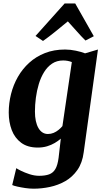

<svg xmlns="http://www.w3.org/2000/svg" viewBox="-20 -860 613 1132"><path d="M473.5 38Q465.5 100.5 436.2 142.2Q407 184 364.8 208Q322.5 232 274.2 242.2Q226 252.5 178.5 252.5Q155.5 252.5 129.8 248.8Q104 245 82.8 240.2Q61.5 235.5 52 231L76 131.5Q82 136 103.5 146.8Q125 157.5 154 167Q183 176.5 211 176.5Q246 176.5 269.5 168Q293 159.5 306.5 136.5Q320 113.5 325.5 70L338.5 -42.5Q323 -29 302.8 -17Q282.5 -5 257.5 2.5Q232.5 10 203 10Q143 10 105 -18.2Q67 -46.5 49.2 -93.2Q31.5 -140 31.5 -196.5Q31.5 -251.5 45 -305.5Q58.5 -359.5 85.5 -406.8Q112.5 -454 152.5 -490.2Q192.5 -526.5 245.2 -547.2Q298 -568 363.5 -568Q394.5 -568 427.5 -561Q460.5 -554 481.5 -545.5L557.5 -568ZM403.5 -494Q392.5 -498.5 379.2 -501Q366 -503.5 352.5 -503.5Q315 -503.5 287.2 -485Q259.5 -466.5 240 -435Q220.5 -403.5 208.8 -364.5Q197 -325.5 191.5 -283.5Q186 -241.5 186 -202.5Q186 -171.5 191.2 -147Q196.5 -122.5 206.5 -105.2Q216.5 -88 230.5 -79Q244.5 -70 262.5 -70Q280 -70 295.8 -76.5Q311.5 -83 324.8 -93.8Q338 -104.5 348 -116.5ZM233.5 -618.5 189.5 -648 361 -839.5H423.5L533 -646.5L484 -621Q458 -646.5 432.2 -676Q406.5 -705.5 380 -734Q344 -704.5 307.2 -674.5Q270.5 -644.5 233.5 -618.5Z"/></svg>

Font: Merriweather ExtraBold
Style: Italic
Weight: 800
Italic angle: -7.8°
Version: Version 2.101